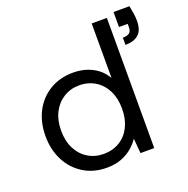

<svg xmlns="http://www.w3.org/2000/svg" viewBox="-132 -861 975 998"><g transform="rotate(-20 355.0 -362.5)"><path d="M293 12Q220 12 164.5 -22.5Q109 -57 78.5 -116.5Q48 -176 48 -251Q48 -327 78.5 -386Q109 -445 165 -479Q221 -513 294 -513Q355 -513 402 -488Q449 -463 474 -418V-720H558V0H482L475 -82Q459 -58 434 -36.5Q409 -15 374 -1.5Q339 12 293 12ZM302 -61Q352 -61 390.5 -84.5Q429 -108 450 -150.5Q471 -193 471 -250Q471 -307 450 -349.5Q429 -392 390.5 -416Q352 -440 302 -440Q254 -440 215.5 -416Q177 -392 155.5 -349.5Q134 -307 134 -250Q134 -193 155.5 -150.5Q177 -108 215.5 -84.5Q254 -61 302 -61ZM601 -555V-595Q627 -595 638 -604.5Q649 -614 649 -633V-654H601V-737H689Q694 -711 697 -692Q700 -673 700 -653Q700 -601 674 -578Q648 -555 601 -555Z"/></g></svg>

Font: DM Sans 18pt
Style: Regular
Weight: 400
Designer: Colophon Foundry, Jonny Pinhorn
Foundry: Colophon Foundry
Version: Version 4.004;gftools[0.9.30]